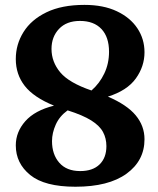

<svg xmlns="http://www.w3.org/2000/svg" viewBox="-20 -732 632 766"><path d="M281 13Q158 13 100.5 -33.8Q43 -80.5 43 -152Q43 -205.5 81 -248.5Q119 -291.5 195.5 -310.5Q114.5 -343.5 78.8 -389.2Q43 -435 43 -496.5Q43 -555 73.8 -604.2Q104.5 -653.5 165.5 -683Q226.5 -712.5 317 -712.5Q392.5 -712.5 446 -687.2Q499.5 -662 528 -619.2Q556.5 -576.5 556.5 -523.5Q556.5 -467 521.8 -418.8Q487 -370.5 410.5 -346.5Q486.5 -314 521.5 -271.8Q556.5 -229.5 556.5 -176.5Q556.5 -91 484.8 -39Q413 13 281 13ZM185.5 -537Q185.5 -485 220.5 -443.2Q255.5 -401.5 345 -371Q377.5 -399.5 396.2 -439Q415 -478.5 415 -525.5Q415 -584 384.8 -616.2Q354.5 -648.5 299 -648.5Q245.5 -648.5 215.5 -616.8Q185.5 -585 185.5 -537ZM187.5 -169Q187.5 -116 216.5 -82.8Q245.5 -49.5 300 -49.5Q350 -49.5 377.2 -76Q404.5 -102.5 404.5 -149Q404.5 -180 391 -205.2Q377.5 -230.5 344 -251.5Q310.5 -272.5 250.5 -291.5H249.5Q217.5 -268.5 202.5 -235Q187.5 -201.5 187.5 -169Z"/></svg>

Font: Fraunces 72pt S100 SemiBold
Style: Regular
Weight: 600
Version: Version 1.000; ttfautohint (v1.8.3)